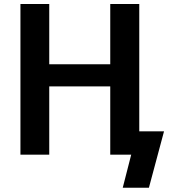

<svg xmlns="http://www.w3.org/2000/svg" viewBox="-20 -750 823 931"><path d="M514.6 -331.1H218.8V0H79.1V-730.5H218.8V-438.5H514.6V-730.5H655.3V-113.3H775.4L702.1 160.2H575.2L616.2 0H589.8H514.6Z"/></svg>

Font: Mgen+ 1c bold
Style: Bold
Weight: 700
Designer: [Source Han Sans]
Ryoko NISHIZUKA  (kana & ideographs); Paul D. Hunt (Latin, Greek & Cyrillic); Wenlong ZHANG  (bopomofo
Version: Version 1.059.20150602